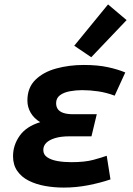

<svg xmlns="http://www.w3.org/2000/svg" viewBox="-20 -834 600 869"><path d="M269 15Q224 15 183 7.5Q142 0 109.5 -16.5Q77 -33 58 -60.5Q39 -88 39 -127Q39 -177 69 -219.5Q99 -262 162 -281Q134 -298 119 -323.5Q104 -349 104 -379Q104 -437 140 -472.5Q176 -508 234.5 -524Q293 -540 359 -540Q422 -540 468 -530Q514 -520 547 -506L499 -401Q462 -415 424.5 -420.5Q387 -426 352 -426Q324 -426 296.5 -421Q269 -416 251.5 -403Q234 -390 234 -367Q234 -350 242.5 -339Q251 -328 268 -322.5Q285 -317 312 -317H418L394 -217H295Q256 -217 229.5 -209Q203 -201 189.5 -187.5Q176 -174 176 -155Q176 -134 194 -122Q212 -110 240.5 -105Q269 -100 302 -100Q364 -100 402.5 -110.5Q441 -121 463 -129L480 -22Q433 -6 378.5 4.5Q324 15 269 15ZM393 -575 316 -627 469 -814 553 -743Z"/></svg>

Font: Ubuntu Sans Mono
Style: Italic
Weight: 400
Italic angle: -13.5°
Monospace: yes
Designer: Dalton Maag Ltd
Foundry: Dalton Maag Ltd
Version: Version 1.006